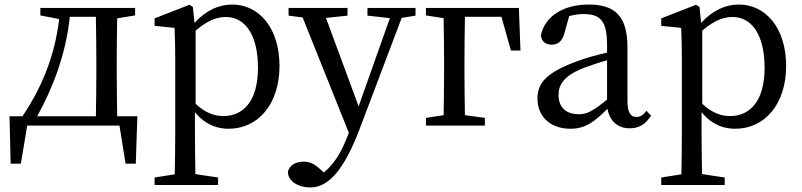

<svg xmlns="http://www.w3.org/2000/svg" viewBox="-20 -554 3537 847"><path d="M144 -41C214 -168 271 -316 288 -480H403C404 -424 405 -344 405 -289V-230C405 -176 404 -97 403 -41ZM497 -41C496 -97 495 -176 495 -230V-289C495 -342 496 -418 497 -473L576 -486V-519H158V-486L241 -470C221 -301 161 -163 79 -41H22L27 168H72L100 0H507L534 168H579L586 -41Z M843 -419C902 -469 943 -479 977 -479C1060 -479 1118 -402 1118 -255C1118 -104 1050 -42 966 -42C924 -42 885 -57 843 -96ZM831 -523 816 -533 662 -473V-440L750 -431C752 -387 753 -348 753 -287V31C753 90 752 153 751 215L662 229V262H942V229L842 214C841 152 840 88 840 28V-59C887 -2 939 14 989 14C1117 14 1213 -93 1213 -263C1213 -431 1122 -534 1005 -534C947 -534 890 -510 838 -453Z M1813 -519H1601V-485L1700 -474L1562 -85L1418 -475L1513 -485V-519H1253V-485L1315 -477L1519 32L1514 44C1489 110 1457 169 1408 207L1400 199C1371 172 1351 159 1320 159C1288 159 1257 173 1250 204C1250 245 1296 273 1348 273C1428 273 1497 199 1568 11L1752 -475L1813 -485Z M2192 -480 2234 -331H2276L2269 -519H1859V-486L1937 -474C1938 -418 1939 -342 1939 -287V-230C1939 -177 1938 -101 1937 -46L1859 -34V0H2119V-34L2031 -46C2030 -101 2029 -177 2029 -230V-287C2029 -344 2030 -424 2031 -480Z M2658 -114C2597 -66 2572 -50 2533 -50C2482 -50 2444 -76 2444 -135C2444 -175 2461 -218 2557 -255C2581 -264 2619 -277 2658 -288ZM2832 -65C2818 -48 2806 -38 2788 -38C2763 -38 2748 -56 2748 -108V-346C2748 -482 2693 -534 2578 -534C2465 -534 2385 -483 2366 -399C2369 -372 2385 -357 2415 -357C2443 -357 2461 -374 2470 -408L2491 -483C2514 -489 2534 -492 2553 -492C2627 -492 2658 -464 2658 -356V-322C2614 -312 2567 -299 2532 -286C2389 -235 2351 -187 2351 -120C2351 -32 2416 14 2496 14C2562 14 2600 -15 2660 -74C2669 -21 2704 12 2758 12C2796 12 2827 -3 2852 -44Z M3078 -419C3137 -469 3178 -479 3212 -479C3295 -479 3353 -402 3353 -255C3353 -104 3285 -42 3201 -42C3159 -42 3120 -57 3078 -96ZM3066 -523 3051 -533 2897 -473V-440L2985 -431C2987 -387 2988 -348 2988 -287V31C2988 90 2987 153 2986 215L2897 229V262H3177V229L3077 214C3076 152 3075 88 3075 28V-59C3122 -2 3174 14 3224 14C3352 14 3448 -93 3448 -263C3448 -431 3357 -534 3240 -534C3182 -534 3125 -510 3073 -453Z"/></svg>

Font: Noto Serif CJK JP Medium
Style: Regular
Weight: 500
Designer: Ryoko NISHIZUKA 西塚涼子 (kana & ideographs); Frank Grießhammer (Latin, Greek & Cyrillic); Wenlong ZHANG 张文龙 (bopomofo); San
Foundry: Adobe Systems Incorporated
Version: Version 1.000;PS 1;hotconv 16.6.53;makeotf.lib2.5.65590